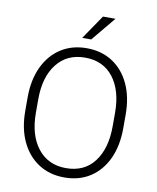

<svg xmlns="http://www.w3.org/2000/svg" viewBox="-98 -985 873 1069"><g transform="rotate(10 338.5 -450.5)"><path d="M615.7 -393.6V-317.9Q615.7 -217.8 581.5 -144.3Q547.4 -70.8 485.4 -30.5Q423.3 9.8 339.4 9.8Q256.3 9.8 193.8 -30.5Q131.3 -70.8 96.4 -144.3Q61.5 -217.8 61.5 -317.9V-393.6Q61.5 -493.2 96.2 -566.7Q130.9 -640.1 193.1 -680.4Q255.4 -720.7 338.4 -720.7Q422.4 -720.7 484.6 -680.4Q546.9 -640.1 581.3 -566.7Q615.7 -493.2 615.7 -393.6ZM555.7 -317.9V-394.5Q555.7 -520 498.5 -593.8Q441.4 -667.5 338.4 -667.5Q237.3 -667.5 179.4 -593.8Q121.6 -520 121.6 -394.5V-317.9Q121.6 -191.4 179.9 -117.2Q238.3 -43 339.4 -43Q442.9 -43 499.3 -117.2Q555.7 -191.4 555.7 -317.9ZM303.2 -772.9 396.5 -909.7H467.3L354 -772.9Z"/></g></svg>

Font: Vazirmatn UI ExtraLight
Style: Regular
Weight: 200
Designer: Saber Rastikerdar
Foundry: Saber Rastikerdar
Version: Version 33.003